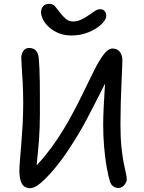

<svg xmlns="http://www.w3.org/2000/svg" viewBox="-20 -967 751 1001"><path d="M352 -782Q315 -782 286 -794Q257 -806 236 -825Q215 -844 204.5 -865Q194 -886 194 -903Q194 -922 205 -934.5Q216 -947 236 -947Q256 -947 267 -934Q278 -921 290 -905Q304 -886 321 -870.5Q338 -855 360 -855Q381 -855 401.5 -864Q422 -873 443 -888Q459 -899 473.5 -909Q488 -919 502 -919Q518 -919 526 -909Q534 -899 534 -885Q534 -871 520 -853Q506 -835 481 -819Q456 -803 423.5 -792.5Q391 -782 352 -782ZM138 14Q106 14 93.5 -10.5Q81 -35 81 -75Q81 -95 84 -131.5Q87 -168 91 -215.5Q95 -263 98 -317.5Q101 -372 101 -430Q101 -483 98.5 -530.5Q96 -578 93.5 -614Q91 -650 91 -666Q91 -686 101.5 -701.5Q112 -717 132 -717Q145 -717 155.5 -712Q166 -707 173 -695.5Q180 -684 182 -665Q184 -644 185.5 -611.5Q187 -579 187.5 -540Q188 -501 188 -458.5Q188 -416 188 -375Q188 -300 183.5 -241Q179 -182 174 -137.5Q169 -93 169 -60L140 -75Q178 -110 213 -152.5Q248 -195 280.5 -244Q313 -293 342 -345Q381 -415 412.5 -481Q444 -547 470.5 -599.5Q497 -652 520.5 -683Q544 -714 567 -714Q591 -714 604.5 -697Q618 -680 618 -653Q618 -641 616.5 -607Q615 -573 613 -525.5Q611 -478 609.5 -424.5Q608 -371 608 -318Q608 -251 613 -202Q618 -153 624.5 -119.5Q631 -86 636 -65.5Q641 -45 641 -33Q641 -22 634.5 -11Q628 0 618 6.5Q608 13 597 13Q582 13 570.5 4.5Q559 -4 554 -18Q544 -50 535.5 -99Q527 -148 522.5 -204.5Q518 -261 518 -314Q518 -357 520.5 -407.5Q523 -458 526 -505Q529 -552 531.5 -587Q534 -622 536 -633L570 -618Q565 -606 550 -576Q535 -546 515 -506Q495 -466 473 -423.5Q451 -381 431 -343Q411 -305 396 -280Q366 -229 331 -177Q296 -125 259.5 -82Q223 -39 191.5 -12.5Q160 14 138 14Z"/></svg>

Font: Shantell Sans
Style: Regular
Weight: 400
Designer: Stephen Nixon, Anya Danilova, Shantell Martin
Foundry: Arrow Type
Version: Version 1.008;[ac192a2d6]